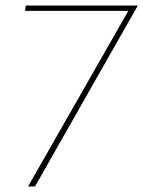

<svg xmlns="http://www.w3.org/2000/svg" viewBox="-20 -671 516 691"><path d="M476 -651 106 0H81L447 -641L459 -632H70L73 -651Z"/></svg>

Font: Josefin Sans Thin Thin
Style: Italic
Weight: 250
Italic angle: -7°
Version: Version 2.000